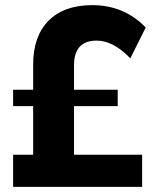

<svg xmlns="http://www.w3.org/2000/svg" viewBox="-20 -727 597 747"><path d="M268 -314V-125H533V0H31V-125H109V-314H31V-378H109V-476Q109 -586 169 -646.5Q229 -707 339 -707Q463 -707 547 -620L487 -500Q421 -569 356 -569Q268 -569 268 -473V-378H438V-314Z"/></svg>

Font: Montserrat-Arabic SemiBold
Style: Regular
Weight: 600
Designer: Mohamed Gaber
Foundry: Kief Type Foundry
Version: Version 5.008;PS 005.008;hotconv 1.0.88;makeotf.lib2.5.64775